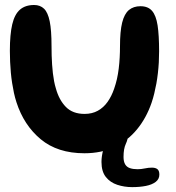

<svg xmlns="http://www.w3.org/2000/svg" viewBox="-20 -610 724 788"><path d="M326.5 19Q216.5 19 147.2 -38.5Q78 -96 47.5 -190.5Q41.5 -209 37.2 -228.8Q33 -248.5 29.8 -269.2Q26.5 -290 24.5 -311.8Q22.5 -333.5 21.5 -356Q20.5 -378.5 20.5 -401.5Q20.5 -468.5 30.2 -510Q40 -551.5 62 -570.5Q84 -589.5 120 -589.5Q145 -589.5 160.8 -574.2Q176.5 -559 184 -522.5Q191.5 -486 191.5 -421Q191.5 -401.5 192 -382.5Q192.5 -363.5 193.8 -345.2Q195 -327 197 -309.8Q199 -292.5 202 -276.8Q205 -261 209.5 -246.5Q222.5 -199.5 250.5 -171Q278.5 -142.5 327 -142.5Q358 -142.5 381.5 -155.5Q405 -168.5 421.5 -191.8Q438 -215 448.5 -246Q455 -264.5 459.8 -285.2Q464.5 -306 467.2 -328.2Q470 -350.5 471.2 -373.8Q472.5 -397 472.5 -420Q472.5 -482 481.5 -517.8Q490.5 -553.5 509.2 -569Q528 -584.5 556.5 -584.5Q587.5 -584.5 604 -565.5Q620.5 -546.5 626.8 -505.8Q633 -465 633 -399.5Q633 -376.5 631.8 -354Q630.5 -331.5 628 -309.8Q625.5 -288 621.8 -267.2Q618 -246.5 613.2 -226.8Q608.5 -207 602 -188Q580.5 -125.5 542.2 -79Q504 -32.5 450.2 -6.8Q396.5 19 326.5 19ZM522.5 158Q490.5 158 461.5 148.5Q432.5 139 414.5 116.5Q396.5 94 396.5 54.5Q396.5 31.5 403.8 4.2Q411 -23 423 -45.5Q434 -64.5 445 -74.2Q456 -84 474 -84Q492 -84 498.8 -76.2Q505.5 -68.5 505.5 -57.5Q505.5 -39 496.2 -19.2Q487 0.5 487 34Q487 53 493.5 64.2Q500 75.5 513 80Q526 84.5 544.5 84.5Q559.5 84.5 574.5 81.2Q589.5 78 603.5 78Q618 78 626 84.2Q634 90.5 634 106.5Q634 125 619 136.5Q604 148 578.8 153Q553.5 158 522.5 158Z"/></svg>

Font: Gluten Medium
Style: Regular
Weight: 500
Designer: Tyler Finck
Foundry: Etcetera Type Company
Version: Version 1.300